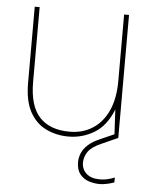

<svg xmlns="http://www.w3.org/2000/svg" viewBox="-51 -544 615 779"><g transform="rotate(5 256.5 -154.0)"><path d="M241 12Q191 12 149 -8.5Q107 -29 83 -73.5Q59 -118 59 -191V-501H79V-196Q79 -99 121 -53.5Q163 -8 244 -8Q297 -8 337.5 -34Q378 -60 400.5 -109.5Q423 -159 423 -231V-501H443V0H427L421 -114Q394 -46 345.5 -17Q297 12 241 12ZM384 193Q362 193 340 186Q318 179 303.5 161Q289 143 289 112Q289 93 296.5 75Q304 57 322 40.5Q340 24 371 11L432 -16L443 0L376 30Q337 47 323 68Q309 89 309 112Q309 139 328 156.5Q347 174 384 174Q398 174 414 170.5Q430 167 443 161V181Q430 186 413.5 189.5Q397 193 384 193Z"/></g></svg>

Font: DM Sans 17pt Thin
Style: Regular
Weight: 250
Version: Version 4.004;gftools[0.9.30]